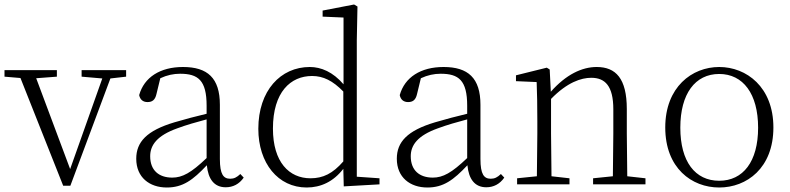

<svg xmlns="http://www.w3.org/2000/svg" viewBox="-28 -820 3512 854"><path d="M335 -479 427 -471 284 -68 133 -472 225 -479V-508H-8V-479L63 -473L253 6H285L463 -471L533 -479V-508H335Z M976 13C1008 13 1036 -1 1056 -30L1041 -46C1025 -31 1013 -25 996 -25C966 -25 950 -44 950 -113V-354C950 -473 895 -522 786 -522C684 -522 613 -476 591 -397C595 -377 608 -366 628 -366C649 -366 662 -375 668 -402L685 -472C715 -486 744 -492 773 -492C853 -492 891 -463 891 -350V-314C845 -303 795 -290 748 -276C624 -239 578 -188 578 -114C578 -31 637 14 714 14C785 14 830 -19 892 -85C898 -23 925 13 976 13ZM891 -117C822 -51 783 -30 738 -30C679 -30 640 -62 640 -125C640 -175 671 -217 760 -249C800 -264 846 -277 891 -289Z M1501 9 1660 0V-27L1559 -34V-641L1562 -791L1547 -800L1407 -773V-746L1500 -742V-445C1453 -500 1400 -522 1350 -522C1220 -522 1121 -417 1121 -247C1121 -94 1209 14 1336 14C1399 14 1455 -12 1499 -69ZM1499 -102C1452 -48 1409 -27 1353 -27C1258 -27 1186 -99 1186 -248C1186 -411 1265 -482 1360 -482C1410 -482 1452 -461 1499 -413Z M2135 13C2167 13 2195 -1 2215 -30L2200 -46C2184 -31 2172 -25 2155 -25C2125 -25 2109 -44 2109 -113V-354C2109 -473 2054 -522 1945 -522C1843 -522 1772 -476 1750 -397C1754 -377 1767 -366 1787 -366C1808 -366 1821 -375 1827 -402L1844 -472C1874 -486 1903 -492 1932 -492C2012 -492 2050 -463 2050 -350V-314C2004 -303 1954 -290 1907 -276C1783 -239 1737 -188 1737 -114C1737 -31 1796 14 1873 14C1944 14 1989 -19 2051 -85C2057 -23 2084 13 2135 13ZM2050 -117C1981 -51 1942 -30 1897 -30C1838 -30 1799 -62 1799 -125C1799 -175 1830 -217 1919 -249C1959 -264 2005 -277 2050 -289Z M2697 0H2843V-27L2762 -36L2760 -226V-335C2760 -471 2711 -522 2626 -522C2561 -522 2490 -489 2422 -412L2417 -511L2404 -519L2267 -485V-459L2359 -455C2361 -405 2362 -350 2362 -281V-226L2360 -36L2272 -27V0H2505V-27L2425 -36L2423 -226V-380C2495 -454 2557 -474 2602 -474C2663 -474 2700 -438 2700 -334V-226L2698 -36L2610 -27V0Z M3171 14C3293 14 3412 -72 3412 -253C3412 -433 3292 -522 3171 -522C3050 -522 2931 -433 2931 -253C2931 -72 3049 14 3171 14ZM3171 -16C3064 -16 2998 -101 2998 -252C2998 -403 3064 -491 3171 -491C3277 -491 3344 -403 3344 -252C3344 -101 3277 -16 3171 -16Z"/></svg>

Font: Noto Serif CJK HK ExtraLight
Style: Regular
Weight: 200
Designer: Ryoko NISHIZUKA 西塚涼子 (kana & ideographs); Frank Grießhammer (Latin, Greek & Cyrillic); Wenlong ZHANG 张文龙 (bopomofo); San
Foundry: Adobe
Version: Version 2.001;hotconv 1.1.0;makeotfexe 2.6.0